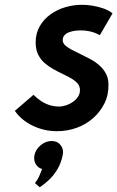

<svg xmlns="http://www.w3.org/2000/svg" viewBox="-20 -533 490 802"><path d="M126 232 146 249Q146 249 157.5 241Q169 233 186.5 216.5Q204 200 219.5 174.5Q235 149 242 115Q247 91 233.5 73.5Q220 56 196 56Q171 56 150 73.5Q129 91 124 115Q120 136 129 152Q138 168 156 173Q150 189 143.5 203.5Q137 218 126 232ZM397 -386 450 -477Q436 -489 414 -497Q392 -505 368 -509Q344 -513 323 -513Q287 -513 253 -503Q219 -493 191 -473Q163 -453 146 -423.5Q129 -394 129 -356Q129 -327 139 -306Q149 -285 165.5 -270.5Q182 -256 201.5 -245Q221 -234 241 -224.5Q261 -215 277.5 -205.5Q294 -196 304 -184.5Q314 -173 314 -156Q314 -141 305.5 -128.5Q297 -116 284 -107Q271 -98 256 -93Q241 -88 226 -88Q205 -88 185.5 -94.5Q166 -101 150 -112Q134 -123 120 -137L42 -70Q69 -31 116.5 -8Q164 15 218 15Q261 15 300 1Q339 -13 369 -39.5Q399 -66 416.5 -101.5Q434 -137 433 -181Q433 -206 422.5 -225.5Q412 -245 395 -260Q378 -275 357.5 -286Q337 -297 317 -306.5Q297 -316 280 -325Q263 -334 252.5 -343.5Q242 -353 242 -365Q242 -378 249.5 -386Q257 -394 269 -398.5Q281 -403 293.5 -404.5Q306 -406 317 -406Q333 -406 347.5 -403.5Q362 -401 374.5 -396.5Q387 -392 397 -386Z"/></svg>

Font: Advent Pro
Style: Italic
Weight: 400
Italic angle: -12°
Designer: VivaRado, Andreas Kalpakidis
Foundry: VivaRado, Andreas Kalpakidis
Version: Version 3.000